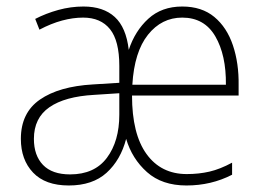

<svg xmlns="http://www.w3.org/2000/svg" viewBox="-20 -559 806 589"><path d="M539 -539Q599 -539 637.5 -507Q676 -475 694.5 -420Q713 -365 712 -298V-266H385Q385 -148 429.5 -86.5Q474 -25 553 -25Q590 -25 622.5 -32.5Q655 -40 692 -60V-23Q628 10 552 10Q477 10 431 -31Q385 -72 367 -133Q350 -68 307 -29Q264 10 191 10Q119 10 81.5 -29.5Q44 -69 44 -133Q44 -213 102.5 -253.5Q161 -294 265 -300L346 -305V-357Q346 -434 317.5 -469.5Q289 -505 235 -505Q204 -505 170.5 -496Q137 -487 101 -468L88 -501Q121 -518 159 -528.5Q197 -539 236 -539Q297 -539 332 -507Q367 -475 375 -406Q394 -464 435 -501.5Q476 -539 539 -539ZM539 -505Q476 -505 434 -452.5Q392 -400 386 -299H673Q674 -390 640.5 -447.5Q607 -505 539 -505ZM269 -268Q179 -263 131.5 -230Q84 -197 84 -133Q84 -82 112 -53Q140 -24 195 -24Q270 -24 308 -75Q346 -126 346 -207V-273Z"/></svg>

Font: Noto Sans Gujarati SemiCondensed ExtraLight
Style: Regular
Weight: 200
Width: 4
Designer: Jelle Bosma - Monotype Design Team, Universal Thirst
Foundry: Monotype Imaging Inc.
Version: Version 2.106; ttfautohint (v1.8.4.7-5d5b)